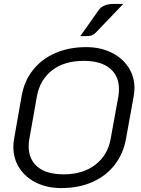

<svg xmlns="http://www.w3.org/2000/svg" viewBox="-20 -949 717 978"><path d="M48 -201Q48 -223 52 -243L90 -459Q103 -536 148 -592.5Q193 -649 262.5 -679Q332 -709 419 -709Q490 -709 546 -682Q602 -655 633.5 -607.5Q665 -560 665 -499Q665 -487 661 -459L622 -243Q609 -168 565.5 -111Q522 -54 452 -22.5Q382 9 292 9Q222 9 166.5 -17.5Q111 -44 79.5 -92Q48 -140 48 -201ZM544 -244 583 -458Q586 -478 586 -495Q586 -562 540 -600.5Q494 -639 407 -639Q307 -639 245 -590.5Q183 -542 168 -458L130 -244Q126 -225 126 -204Q126 -137 171.5 -99Q217 -61 304 -61Q403 -61 466.5 -110.5Q530 -160 544 -244ZM483 -898Q505 -929 560 -929H608L469 -784Q456 -771 442 -767.5Q428 -764 389 -765Z"/></svg>

Font: K2D Light
Style: Italic
Weight: 300
Italic angle: -10°
Designer: Katatrad Aksorn Co.,Ltd.
Foundry: Cadson Demak Co.,Ltd.
Version: Version 1.000; ttfautohint (v1.6)